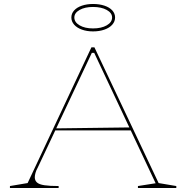

<svg xmlns="http://www.w3.org/2000/svg" viewBox="-20 -946 937 966"><path d="M30 0V-10L119 -25L440 -708H455L778 -25L867 -10V0H674V-10L763 -24L454 -680H442L170 -103Q162 -89 158.5 -76Q155 -63 155 -54Q155 -38 166 -28Q177 -18 203.5 -14Q230 -10 275 -10V0ZM251 -290V-300L642 -305V-290ZM448 -926Q480 -926 505.5 -917.5Q531 -909 545 -893.5Q559 -878 559 -858Q559 -838 545 -822Q531 -806 505.5 -797Q480 -788 448 -788Q417 -788 392 -797Q367 -806 353 -822Q339 -838 339 -858Q339 -878 353 -893.5Q367 -909 392 -917.5Q417 -926 448 -926ZM448 -911Q407 -911 380.5 -896Q354 -881 354 -858Q354 -834 380.5 -818.5Q407 -803 448 -803Q490 -803 517 -818.5Q544 -834 544 -858Q544 -881 517 -896Q490 -911 448 -911Z"/></svg>

Font: Kalnia SemiExpanded Thin
Style: Regular
Weight: 250
Width: 6
Designer: Frida Medrano
Foundry: Frida Medrano
Version: Version 1.105